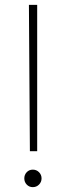

<svg xmlns="http://www.w3.org/2000/svg" viewBox="-20 -760 271 790"><path d="M103 -138 99 -740H133V-138ZM115 10Q100 10 90 -0.5Q80 -11 80 -26Q80 -41 90 -51.5Q100 -62 115 -62Q130 -62 140.5 -51.5Q151 -41 151 -26Q151 -11 140.5 -0.5Q130 10 115 10Z"/></svg>

Font: Be Vietnam Pro Thin
Style: Regular
Weight: 100
Designer: Lam Bao, Tony Le, Vietanh Nguyen
Foundry: Yellow Type Foundry
Version: Version 1.002; ttfautohint (v1.8.3)